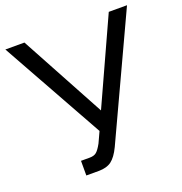

<svg xmlns="http://www.w3.org/2000/svg" viewBox="-129 -822 889 937"><g transform="rotate(-20 316.0 -353.5)"><path d="M161.1 2.9V-73.2H206.1Q229.5 -73.2 241.9 -84Q254.4 -94.7 270 -123L295.9 -179.2L0 -710H99.1L336.9 -271L537.1 -710H631.8L338.9 -80.1Q316.9 -34.2 292 -15.6Q267.1 2.9 225.1 2.9Z"/></g></svg>

Font: Rawline Medium
Style: Regular
Weight: 500
Designer: Matt McInerney, Pablo Impallari, Rodrigo Fuenzalida
Foundry: Matt McInerney, Pablo Impallari, Rodrigo Fuenzalida
Version: Version 4.020;PS 004.020;hotconv 1.0.88;makeotf.lib2.5.64775